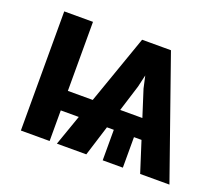

<svg xmlns="http://www.w3.org/2000/svg" viewBox="-94 -664 926 800"><g transform="rotate(20 369.5 -264.0)"><path d="M381.8 -222.2V-135.7H100.1V-222.2ZM460.9 -338.9 355 0H224.6L410.2 -528.3H504.9ZM593.8 0 485.4 -338.9 443.4 -528.3H538.1L723.6 0ZM635.7 -222.2V-135.3H316.4V-222.2ZM517.1 -184.6V0H427.7V-184.6ZM192.4 -528.3V0H64.9V-528.3Z"/></g></svg>

Font: Roboto SemiCondensed SemiBold
Style: Regular
Weight: 600
Width: 4
Designer: Christian Robertson
Foundry: Google
Version: Version 3.009; 2024